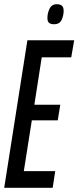

<svg xmlns="http://www.w3.org/2000/svg" viewBox="-30 -891 372 911"><path d="M-10 0 100 -700H322L308 -619H168L133 -394H256L244 -320H121L83 -79H232L220 0ZM226 -776Q212 -776 203.5 -782Q195 -788 195 -806Q195 -828 205 -849.5Q215 -871 240 -871Q255 -871 263.5 -864Q272 -857 272 -839Q272 -818 262.5 -797Q253 -776 226 -776Z"/></svg>

Font: Georama Extra Condensed Medium
Style: Italic
Weight: 500
Width: 2
Italic angle: -9°
Designer: Jean-Baptiste Levee
Foundry: Production Type
Version: Version 1.000